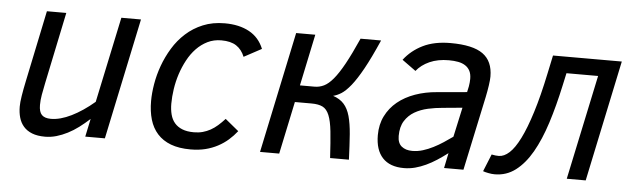

<svg xmlns="http://www.w3.org/2000/svg" viewBox="-40 -660 2670 809"><g transform="rotate(5 1294.5 -256.0)"><path d="M212.9 -512.2 149.9 -210Q144 -182.1 140.1 -159.4Q136.2 -136.7 136.2 -116.2Q136.2 -86.9 148.4 -74.5Q160.6 -62 187 -62Q226.1 -62 273.2 -85.2Q320.3 -108.4 369.1 -149.9L445.8 -512.2H528.8L420.9 0H337.9L354 -76.2Q332 -56.2 309.6 -39.3Q287.1 -22.5 263.7 -10.5Q240.2 1.5 216.6 8.3Q192.9 15.1 168.9 15.1Q136.2 15.1 114 6.3Q91.8 -2.4 77.9 -18.3Q64 -34.2 57.9 -55.7Q51.8 -77.1 51.8 -102.1Q51.8 -120.1 56.2 -147.5Q60.5 -174.8 67.9 -210L130.9 -512.2Z M978 -79.1Q961.9 -58.6 942.4 -41.5Q922.9 -24.4 898.9 -11.7Q875 1 846.7 8.1Q818.4 15.1 784.2 15.1Q735.4 15.1 700.7 2Q666 -11.2 643.8 -35.9Q621.6 -60.5 611.3 -95.5Q601.1 -130.4 601.1 -173.8Q601.1 -207 607.7 -246.1Q614.3 -285.2 628.4 -324.2Q642.6 -363.3 664.8 -399.9Q687 -436.5 718.3 -464.8Q749.5 -493.2 790.3 -510Q831.1 -526.9 882.3 -526.9Q943.4 -526.9 985.8 -503.7Q1028.3 -480.5 1047.4 -433.1L973.1 -393.1Q960.9 -423.3 937.5 -438.7Q914.1 -454.1 874 -454.1Q842.3 -454.1 815.9 -441.2Q789.6 -428.2 768.8 -406.5Q748 -384.8 732.7 -356.2Q717.3 -327.6 707 -296.1Q696.8 -264.6 691.9 -231.9Q687 -199.2 687 -169.9Q687 -145 692.4 -124.3Q697.8 -103.5 710.2 -88.9Q722.7 -74.2 742.7 -66.2Q762.7 -58.1 792 -58.1Q812 -58.1 829.1 -62.7Q846.2 -67.4 861.8 -75.9Q877.4 -84.5 891.8 -97.2Q906.2 -109.9 920.9 -126Z M1266.1 -512.2 1220.2 -293.9H1282.2Q1302.7 -293.9 1321.5 -303Q1340.3 -312 1360.6 -336.2Q1380.9 -360.4 1404.3 -402.8Q1427.7 -445.3 1457.5 -512.2H1544.4Q1511.2 -436.5 1485.1 -389.4Q1459 -342.3 1437.3 -315.4Q1415.5 -288.6 1397.7 -277.3Q1379.9 -266.1 1363.3 -262.2Q1392.6 -252.4 1409.4 -233.6Q1426.3 -214.8 1435.1 -183.6Q1443.8 -152.3 1447.3 -107.2Q1450.7 -62 1453.1 0H1373.5Q1369.6 -68.8 1365 -112.3Q1360.4 -155.8 1350.3 -180.2Q1340.3 -204.6 1322.8 -213.4Q1305.2 -222.2 1275.4 -222.2H1205.1L1158.2 0H1077.1L1185.1 -512.2Z M1855.5 0 1868.7 -64Q1846.2 -46.9 1824 -32.5Q1801.8 -18.1 1779.3 -7.6Q1756.8 2.9 1733.9 9Q1710.9 15.1 1686.5 15.1Q1627 15.1 1596.2 -18.1Q1565.4 -51.3 1565.4 -113.8Q1565.4 -159.2 1583.3 -194.8Q1601.1 -230.5 1632.3 -256.1Q1663.6 -281.7 1706.3 -296.9Q1749 -312 1798.3 -315.9L1924.3 -327.1L1929.7 -352.1Q1932.6 -369.6 1932.6 -383.8Q1932.6 -403.8 1925.8 -417.2Q1918.9 -430.7 1906.2 -439Q1893.6 -447.3 1876 -450.7Q1858.4 -454.1 1836.4 -454.1Q1789.6 -454.1 1754.9 -438.5Q1720.2 -422.9 1699.7 -397L1641.6 -439Q1672.4 -479.5 1720.5 -503.2Q1768.6 -526.9 1837.4 -526.9Q1931.6 -526.9 1974.1 -496.3Q2016.6 -465.8 2016.6 -400.9Q2016.6 -387.2 2013.2 -363.5Q2009.8 -339.8 2004.4 -314L1937.5 0ZM1910.6 -259.8 1827.6 -252Q1796.9 -249.5 1765.9 -242.7Q1734.9 -235.8 1709.7 -221.2Q1684.6 -206.5 1668.9 -181.6Q1653.3 -156.7 1653.3 -118.2Q1653.3 -87.9 1670.4 -74Q1687.5 -60.1 1715.3 -60.1Q1738.3 -60.1 1760.3 -66.9Q1782.2 -73.7 1803.5 -84.5Q1824.7 -95.2 1844.7 -108.4Q1864.7 -121.6 1883.3 -134.8Z M2334.5 -442.9 2323.2 -391.1Q2304.2 -302.7 2280.8 -229.5Q2257.3 -156.2 2227.1 -103.5Q2196.8 -50.8 2158.2 -21.5Q2119.6 7.8 2070.3 7.8Q2064.5 7.8 2057.1 7.1Q2049.8 6.3 2043 4.9Q2036.1 3.4 2030 2Q2023.9 0.5 2020.5 -1L2050.3 -74.2Q2058.6 -72.3 2066.9 -71.5Q2075.2 -70.8 2080.6 -70.8Q2103 -70.8 2125.2 -91.1Q2147.5 -111.3 2169.4 -155.3Q2191.4 -199.2 2213.1 -268.6Q2234.9 -337.9 2255.4 -436L2271.5 -512.2H2562.5L2454.6 0H2374.5L2468.3 -442.9Z"/></g></svg>

Font: Lorenzo Sans
Style: Italic
Weight: 400
Italic angle: -12°
Foundry: Intel Corporation
Version: Version 1.00; ttfautohint (v1.5)